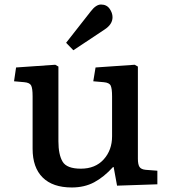

<svg xmlns="http://www.w3.org/2000/svg" viewBox="-20 -814 756 848"><path d="M297 14Q213 14 168.5 -30Q124 -74 124 -157V-389Q124 -424 117.5 -436.5Q111 -449 87 -451L42 -455L51 -516L224 -528L238 -520V-190Q238 -131 256.5 -100Q275 -69 337 -69Q401 -69 438 -110Q475 -151 475 -212V-389Q475 -422 469 -435.5Q463 -449 438 -451L392 -455L402 -516L575 -528L589 -520V-113Q589 -88 596 -77Q603 -66 623 -64L675 -60V0L497 6L482 -76H479Q439 -32 396 -9Q353 14 297 14ZM304 -592 272 -625 381 -764Q404 -794 426 -794Q451 -794 464 -775.5Q477 -757 477 -738Q477 -706 441 -683Z"/></svg>

Font: Literata 7pt Medium
Style: Regular
Weight: 500
Designer: Latin by Veronika Burian and Jose Scaglione. Greek by Irene Vlachou. Cyrillic by Vera Evstafieva.
Foundry: TypeTogether
Version: Version 3.002